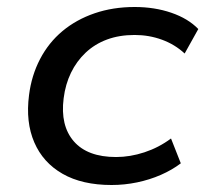

<svg xmlns="http://www.w3.org/2000/svg" viewBox="-20 -520 589 549"><path d="M299 9Q215 9 159 -23Q103 -55 78 -113Q53 -171 63 -248Q70 -304 94.5 -351Q119 -398 158.5 -431Q198 -464 250.5 -482Q303 -500 365 -500Q422 -500 470 -483.5Q518 -467 547 -437L508 -367Q480 -393 443 -406.5Q406 -420 365 -420Q321 -420 286 -407Q251 -394 225 -369.5Q199 -345 183 -312Q167 -279 162 -239Q152 -161 191 -116Q230 -71 312 -71Q352 -71 393 -84.5Q434 -98 469 -124L497 -53Q472 -34 440 -20Q408 -6 372 1.5Q336 9 299 9Z"/></svg>

Font: Nunito Sans 10pt SemiExpanded Medium
Style: Italic
Weight: 500
Width: 6
Italic angle: -9°
Designer: Vernon Adams
Foundry: Vernon Adams
Version: Version 3.101;gftools[0.9.27]